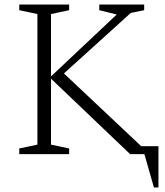

<svg xmlns="http://www.w3.org/2000/svg" viewBox="-20 -680 729 847"><path d="M65 0V-25L145 -42V-618L65 -635V-660H285V-635L205 -618V-343L495 -616L418 -635V-660H616V-635L557 -623L262 -356L603 -35H679V147H659L617 0H554L205 -333V-42L285 -25V0Z"/></svg>

Font: Spectral SC ExtraLight
Style: Regular
Weight: 275
Designer: Jean-Baptiste Levee
Foundry: Production Type
Version: Version 2.001